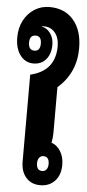

<svg xmlns="http://www.w3.org/2000/svg" viewBox="-71 -884 419 926"><g transform="rotate(5 139.0 -421.0)"><path d="M160 9Q117 9 91.5 -20Q66 -49 66 -98V-518Q186 -546 186 -666Q186 -707 165.5 -731.5Q145 -756 112 -756Q106 -756 100 -754Q126 -750 143 -726.5Q160 -703 160 -671Q160 -627 137.5 -600Q115 -573 76 -573Q37 -573 12.5 -605.5Q-12 -638 -12 -691Q-12 -737 6.5 -773Q25 -809 57.5 -830Q90 -851 131 -851Q205 -851 247.5 -801Q290 -751 290 -665Q290 -546 202 -469V-246Q202 -225 197 -200Q224 -191 241 -163.5Q258 -136 258 -98Q258 -49 231 -20Q204 9 160 9ZM76 -635Q104 -635 104 -672Q104 -708 76 -708Q47 -708 47 -672Q47 -635 76 -635ZM164 -60Q177 -60 184.5 -70Q192 -80 192 -96Q192 -132 164 -132Q151 -132 143.5 -122Q136 -112 136 -96Q136 -60 164 -60Z"/></g></svg>

Font: Noto Sans Thai Looped UI Condensed ExtraBold
Style: Regular
Weight: 800
Width: 3
Designer: Cadson Demak Team
Foundry: Cadson Demak Co., Ltd.
Version: Version 1.000